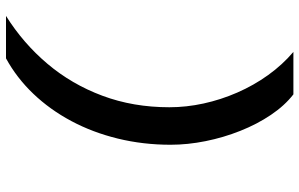

<svg xmlns="http://www.w3.org/2000/svg" viewBox="-199 -674 998 640"><g transform="rotate(90 300.0 -354.0)"><path d="M33 125Q124 68 192.5 -13Q261 -94 299.2 -196.5Q337.5 -299 337.5 -419.5Q337.5 -476 325 -533.5Q312.5 -591 288.5 -646Q264.5 -701 230.2 -748.8Q196 -796.5 153 -833H294.5Q332 -804 363 -758Q394 -712 416.2 -656Q438.5 -600 450.5 -540.2Q462.5 -480.5 462.5 -423.5Q462.5 -332 442 -248Q421.5 -164 383.5 -92.8Q345.5 -21.5 292.5 34Q239.5 89.5 174.5 125Z"/></g></svg>

Font: Spline Sans Mono SemiBold
Style: Italic
Weight: 600
Italic angle: -4°
Monospace: yes
Version: Version 1.004